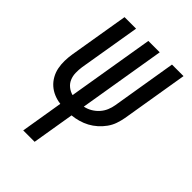

<svg xmlns="http://www.w3.org/2000/svg" viewBox="-215 -617 930 930"><g transform="rotate(45 250.0 -152.5)"><path d="M119 215 155 -3Q131 -6 109.5 -15Q88 -24 71 -39Q54 -54 42.5 -74.5Q31 -95 26.5 -118Q22 -141 22.5 -165.5Q23 -190 27 -214L78 -520H157L104 -203Q101 -182 101.5 -161.5Q102 -141 109.5 -123Q117 -105 132.5 -92.5Q148 -80 167 -75L241 -520H319L245 -74Q265 -78 283 -88.5Q301 -99 315 -114.5Q329 -130 337 -149Q345 -168 348 -187L403 -520H482L425 -176Q421 -154 413.5 -132Q406 -110 392 -90.5Q378 -71 360 -55Q342 -39 321.5 -28Q301 -17 278 -10.5Q255 -4 233 -2L197 215Z"/></g></svg>

Font: Iosevka SS18
Style: Italic
Weight: 400
Italic angle: -9°
Monospace: yes
Designer: Belleve Invis
Foundry: Belleve Invis
Version: Version 25.1.1; ttfautohint (v1.8.4)